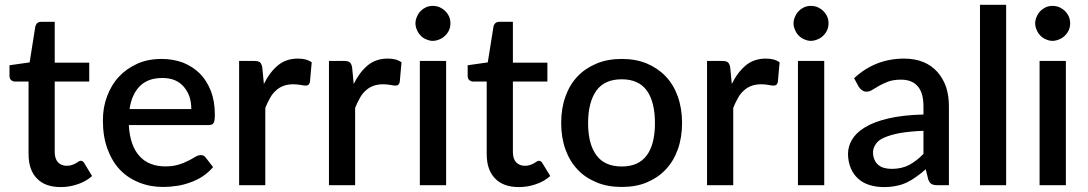

<svg xmlns="http://www.w3.org/2000/svg" viewBox="-20 -760 4464 788"><path d="M229 7.8Q165 7.8 131.3 -27.8Q97.2 -62.5 97.2 -128.4V-425.3H41Q32.7 -425.3 25.4 -431.6Q19 -436.5 19 -448.7V-492.2L101.6 -503.9L125 -651.4Q127.4 -660.6 133.3 -665.5Q138.7 -670.4 149.4 -670.4H204.6V-502.9H346.2V-425.3H204.6V-136.2Q204.6 -108.4 217.8 -94.2Q231.4 -79.6 253.9 -79.6Q267.1 -79.6 275.4 -83Q283.7 -85.9 291 -89.8Q297.9 -93.8 302.7 -97.2Q307.1 -100.1 311.5 -100.1Q320.8 -100.1 326.2 -89.8L357.9 -37.6Q332 -14.6 298.8 -3.9Q265.1 7.8 229 7.8Z M511.7 -312.5H765.1Q765.1 -339.4 757.8 -362.8Q750 -384.8 734.9 -403.3Q720.2 -420.9 697.8 -430.7Q675.8 -439.9 646 -439.9Q587.4 -439.9 554.2 -406.7Q520.5 -373 511.7 -312.5ZM836.4 -246.6H508.8Q510.7 -204.6 522.5 -171.4Q533.2 -140.1 553.2 -118.7Q573.2 -96.7 599.1 -87.4Q625.5 -77.1 658.7 -77.1Q689.9 -77.1 713.4 -84.5Q731.4 -89.4 753.4 -100.6Q764.6 -106 782.2 -116.7Q794.4 -123.5 804.2 -123.5Q816.9 -123.5 824.2 -113.3L854.5 -74.2Q836.4 -52.7 811.5 -36.1Q789.1 -21 760.7 -11.2Q729.5 0 705.1 2.9Q676.8 7.3 649.9 7.3Q595.7 7.3 551.8 -10.7Q505.4 -28.8 473.1 -62.5Q440.9 -95.7 421.4 -147.9Q402.3 -199.2 402.3 -265.6Q402.3 -320.3 419.4 -364.3Q437 -412.1 467.3 -444.3Q497.6 -477.5 543.5 -498.5Q586.9 -518.1 644 -518.1Q690.4 -518.1 731.4 -502.9Q772 -486.3 800.3 -458Q828.6 -429.7 845.7 -386.2Q861.8 -343.8 861.8 -288.6Q861.8 -263.2 856.4 -254.9Q851.1 -246.6 836.4 -246.6Z M1056.6 -481.9 1063 -415.5Q1086.9 -463.9 1121.1 -492.2Q1154.3 -519.5 1202.6 -519.5Q1220.2 -519.5 1233.4 -516.1Q1247.1 -512.7 1259.3 -504.4L1252 -423.3Q1249.5 -415 1246.1 -412.1Q1242.2 -408.7 1234.4 -408.7Q1227.1 -408.7 1212.9 -411.6Q1197.3 -414.1 1183.6 -414.1Q1161.1 -414.1 1144 -407.7Q1125.5 -400.9 1112.8 -388.7Q1098.1 -376 1088.4 -357.9Q1075.7 -335.4 1068.8 -316.9V0H961.4V-509.8H1023.9Q1040.5 -509.8 1047.4 -503.9Q1054.7 -496.6 1056.6 -481.9Z M1425.3 -481.9 1431.6 -415.5Q1455.6 -463.9 1489.7 -492.2Q1522.9 -519.5 1571.3 -519.5Q1588.9 -519.5 1602.1 -516.1Q1615.7 -512.7 1627.9 -504.4L1620.6 -423.3Q1618.2 -415 1614.7 -412.1Q1610.8 -408.7 1603 -408.7Q1595.7 -408.7 1581.5 -411.6Q1565.9 -414.1 1552.2 -414.1Q1529.8 -414.1 1512.7 -407.7Q1494.1 -400.9 1481.4 -388.7Q1466.8 -376 1457 -357.9Q1444.3 -335.4 1437.5 -316.9V0H1330.1V-509.8H1392.6Q1409.2 -509.8 1416 -503.9Q1423.3 -496.6 1425.3 -481.9Z M1703.1 -509.8H1811V0H1703.1ZM1828.6 -664.1Q1828.6 -649.9 1823.2 -636.7Q1817.4 -624 1807.1 -613.8Q1797.4 -604 1784.2 -598.6Q1770 -592.3 1755.9 -592.3Q1742.7 -592.3 1729 -598.6Q1716.3 -603.5 1706.5 -613.8Q1696.8 -623.5 1691.4 -636.7Q1685.1 -650.4 1685.1 -664.1Q1685.1 -678.2 1691.4 -691.9Q1696.8 -705.1 1706.5 -714.8Q1716.3 -724.6 1729 -730.5Q1742.2 -735.8 1755.9 -735.8Q1770.5 -735.8 1784.2 -730.5Q1797.9 -724.1 1807.1 -714.8Q1817.4 -704.6 1823.2 -691.9Q1828.6 -678.7 1828.6 -664.1Z M2109.4 7.8Q2045.4 7.8 2011.7 -27.8Q1977.5 -62.5 1977.5 -128.4V-425.3H1921.4Q1913.1 -425.3 1905.8 -431.6Q1899.4 -436.5 1899.4 -448.7V-492.2L1981.9 -503.9L2005.4 -651.4Q2007.8 -660.6 2013.7 -665.5Q2019 -670.4 2029.8 -670.4H2085V-502.9H2226.6V-425.3H2085V-136.2Q2085 -108.4 2098.1 -94.2Q2111.8 -79.6 2134.3 -79.6Q2147.5 -79.6 2155.8 -83Q2164.1 -85.9 2171.4 -89.8Q2178.2 -93.8 2183.1 -97.2Q2187.5 -100.1 2191.9 -100.1Q2201.2 -100.1 2206.5 -89.8L2238.3 -37.6Q2212.4 -14.6 2179.2 -3.9Q2145.5 7.8 2109.4 7.8Z M2634.3 -499.5Q2679.7 -480.5 2711.9 -446.8Q2744.1 -413.1 2761.7 -364.3Q2779.3 -314.9 2779.3 -255.4Q2779.3 -195.3 2761.7 -146.5Q2744.1 -97.7 2711.9 -64Q2680.7 -30.8 2634.3 -11.2Q2589.8 7.3 2531.7 7.3Q2473.6 7.3 2429.2 -11.2Q2380.9 -31.2 2350.6 -64Q2318.4 -97.7 2300.8 -146.5Q2283.2 -195.3 2283.2 -255.4Q2283.2 -315.4 2300.8 -364.3Q2318.4 -413.1 2350.6 -446.8Q2382.3 -480 2429.2 -499.5Q2473.6 -518.1 2531.7 -518.1Q2589.8 -518.1 2634.3 -499.5ZM2531.7 -76.7Q2601.1 -76.7 2634.8 -123Q2668 -168 2668 -254.9Q2668 -341.3 2634.8 -388.2Q2601.1 -434.6 2531.7 -434.6Q2461.4 -434.6 2427.7 -388.2Q2393.6 -339.8 2393.6 -254.9Q2393.6 -168.9 2427.7 -123Q2461.4 -76.7 2531.7 -76.7Z M2977.1 -481.9 2983.4 -415.5Q3007.3 -463.9 3041.5 -492.2Q3074.7 -519.5 3123 -519.5Q3140.6 -519.5 3153.8 -516.1Q3167.5 -512.7 3179.7 -504.4L3172.4 -423.3Q3169.9 -415 3166.5 -412.1Q3162.6 -408.7 3154.8 -408.7Q3147.5 -408.7 3133.3 -411.6Q3117.7 -414.1 3104 -414.1Q3081.5 -414.1 3064.5 -407.7Q3045.9 -400.9 3033.2 -388.7Q3018.6 -376 3008.8 -357.9Q2996.1 -335.4 2989.3 -316.9V0H2881.8V-509.8H2944.3Q2960.9 -509.8 2967.8 -503.9Q2975.1 -496.6 2977.1 -481.9Z M3254.9 -509.8H3362.8V0H3254.9ZM3380.4 -664.1Q3380.4 -649.9 3375 -636.7Q3369.1 -624 3358.9 -613.8Q3349.1 -604 3335.9 -598.6Q3321.8 -592.3 3307.6 -592.3Q3294.4 -592.3 3280.8 -598.6Q3268.1 -603.5 3258.3 -613.8Q3248.5 -623.5 3243.2 -636.7Q3236.8 -650.4 3236.8 -664.1Q3236.8 -678.2 3243.2 -691.9Q3248.5 -705.1 3258.3 -714.8Q3268.1 -724.6 3280.8 -730.5Q3293.9 -735.8 3307.6 -735.8Q3322.3 -735.8 3335.9 -730.5Q3349.6 -724.1 3358.9 -714.8Q3369.1 -704.6 3375 -691.9Q3380.4 -678.7 3380.4 -664.1Z M3770 -128.4V-223.1Q3716.8 -221.2 3673.3 -213.9Q3634.8 -206.5 3608.9 -195.3Q3584.5 -184.6 3574.2 -168.5Q3563 -151.9 3563 -134.3Q3563 -117.7 3569.3 -104Q3574.7 -91.3 3585 -83Q3595.2 -74.2 3608.9 -70.8Q3623 -66.9 3639.2 -66.9Q3680.7 -66.9 3711.4 -83Q3742.7 -100.1 3770 -128.4ZM3504.4 -403.8 3485.4 -439Q3571.8 -519.5 3690.9 -519.5Q3734.4 -519.5 3769.5 -505.4Q3803.7 -491.2 3827.1 -464.8Q3850.1 -439 3862.8 -403.3Q3874.5 -367.2 3874.5 -324.2V0H3826.7Q3811 0 3803.2 -4.9Q3794.9 -9.3 3789.6 -23.9L3779.3 -65.4Q3758.8 -46.9 3740.7 -34.7Q3720.7 -20 3701.7 -11.2Q3680.2 -1 3658.2 2.9Q3635.7 7.8 3606.4 7.8Q3576.7 7.8 3549.3 -0.5Q3522.5 -8.3 3502.4 -26.4Q3482.9 -43.5 3472.2 -68.8Q3460.4 -96.2 3460.4 -128.9Q3460.4 -158.7 3476.6 -186.5Q3492.7 -214.4 3528.8 -236.8Q3566.4 -259.8 3624 -273.4Q3685.5 -288.1 3770 -290V-324.2Q3770 -378.9 3746.6 -405.8Q3723.1 -433.1 3677.7 -433.1Q3647.9 -433.1 3625.5 -425.3Q3606.9 -418 3589.4 -408.7Q3579.6 -403.3 3561.5 -392.1Q3549.3 -383.8 3536.1 -383.8Q3525.4 -383.8 3517.6 -390.1Q3510.3 -395 3504.4 -403.8Z M4002 -740.2H4109.4V0H4002Z M4246.6 -509.8H4354.5V0H4246.6ZM4372.1 -664.1Q4372.1 -649.9 4366.7 -636.7Q4360.8 -624 4350.6 -613.8Q4340.8 -604 4327.6 -598.6Q4313.5 -592.3 4299.3 -592.3Q4286.1 -592.3 4272.5 -598.6Q4259.8 -603.5 4250 -613.8Q4240.2 -623.5 4234.9 -636.7Q4228.5 -650.4 4228.5 -664.1Q4228.5 -678.2 4234.9 -691.9Q4240.2 -705.1 4250 -714.8Q4259.8 -724.6 4272.5 -730.5Q4285.6 -735.8 4299.3 -735.8Q4314 -735.8 4327.6 -730.5Q4341.3 -724.1 4350.6 -714.8Q4360.8 -704.6 4366.7 -691.9Q4372.1 -678.7 4372.1 -664.1Z"/></svg>

Font: Lato-SemiBold
Style: Regular
Weight: 500
Designer: Lukasz Dziedzic with Adam Twardoch and Botio Nikoltchev
Foundry: tyPoland Lukasz Dziedzic
Version: ""